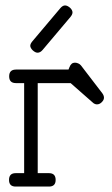

<svg xmlns="http://www.w3.org/2000/svg" viewBox="-20 -686 412 706"><path d="M239.7 -380.4 320.3 -309.6C322.9 -307 325.6 -305.1 328.4 -304C331.1 -302.8 333.8 -302.2 336.4 -302.2C342.9 -302.2 348.9 -304.9 354.2 -310.3C359.6 -315.7 362.3 -321.1 362.3 -326.7C362.3 -331.9 360.4 -337.2 356.4 -342.8L277.8 -445.3C275.2 -448.6 271.8 -451.1 267.6 -452.9C263.3 -454.7 259.3 -455.6 255.4 -455.6C246.3 -455.6 239.6 -450 235.4 -439L231.9 -430.2H38.6C22 -430.2 13.7 -421.9 13.7 -405.3C13.7 -388.7 22 -380.4 38.6 -380.4H68.8V-49.3H37.6C21.3 -49.3 13.2 -41 13.2 -24.4C13.2 -8.1 21.3 0 37.6 0H160.2C176.4 0 184.6 -8.1 184.6 -24.4C184.6 -41 176.4 -49.3 160.2 -49.3H118.7V-380.4ZM136.7 -502.4 239.3 -624C244.1 -629.9 246.6 -635.4 246.6 -640.6C246.6 -643.2 245.8 -646.1 244.1 -649.2C242.5 -652.3 240.3 -655 237.5 -657.5C234.8 -659.9 231.8 -661.9 228.5 -663.6C225.3 -665.2 222.2 -666 219.2 -666C213.4 -666 207.5 -662.6 201.7 -655.8L99.1 -534.2C93.9 -528 91.3 -522.5 91.3 -517.6C91.3 -515 92.1 -512.2 93.8 -509.3C95.4 -506.3 97.6 -503.6 100.3 -501C103.1 -498.4 106 -496.3 109.1 -494.6C112.2 -493 115.2 -492.2 118.2 -492.2C124.7 -492.2 130.9 -495.6 136.7 -502.4Z"/></svg>

Font: Nathan
Style: Regular
Weight: 400
Designer: Peter Wiegel
Foundry: Peter Wiegel
Version: Version 1.001 2009